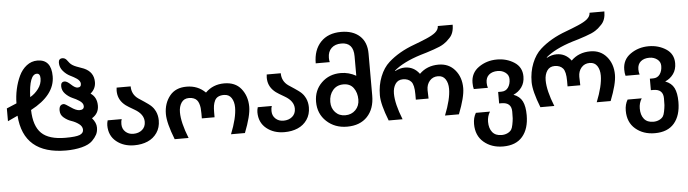

<svg xmlns="http://www.w3.org/2000/svg" viewBox="-55 -989 5362 1497"><g transform="rotate(-5 2625.5 -240.0)"><path d="M187 -344.2Q189.9 -218.3 248.3 -161.6Q306.6 -105 435.1 -105Q518.1 -105 547.9 -117.2Q577.1 -129.4 577.1 -155.8Q577.1 -182.1 550.8 -201.7Q524.4 -221.2 492.2 -231.9Q461.9 -241.7 434.1 -265.1Q408.2 -286.6 408.2 -320.8Q408.2 -368.2 444.8 -368.2Q454.6 -368.2 496.1 -338.9Q536.6 -310.1 564 -310.1Q599.1 -310.1 599.1 -338.9Q599.1 -351.1 591.1 -362.3Q583 -373.5 568.1 -382.8Q553.2 -392.1 543.2 -397.5Q533.2 -402.8 518.1 -409.2Q485.4 -423.8 461.2 -449.2Q437 -474.6 437 -508.8Q437 -543 466.8 -543Q484.9 -543 514.2 -515.1Q543.9 -486.8 564 -486.8Q591.8 -486.8 591.8 -514.2Q591.8 -525.4 584.5 -536.1Q577.1 -546.9 565.2 -555.2Q553.2 -563.5 541.7 -569.8Q530.3 -576.2 518.6 -582Q517.1 -582.5 516.1 -583Q515.1 -583.5 514.2 -584Q482.9 -599.6 459 -627.9Q435.1 -656.2 435.1 -691.9Q435.1 -725.1 465.8 -725.1Q483.4 -725.1 497.1 -710L518.1 -683.1Q534.2 -664.1 568.8 -650.9L626 -629.9Q702.1 -596.7 702.1 -518.1Q702.1 -465.8 660.2 -431.2Q709 -398.9 709 -333Q709 -271.5 654.8 -238.8Q687 -200.7 687 -164.1Q687 -131.8 674.8 -108.6Q662.6 -85.4 639.2 -62Q611.3 -34.2 555.2 -20Q499 -5.9 432.1 -5.9Q99.6 -5.9 78.1 -309.1L0 -272.9V-373L78.1 -405.8Q78.6 -461.9 90.6 -516.4Q102.5 -570.8 124.8 -618.2Q147 -665.5 184.6 -694.8Q222.2 -724.1 269 -724.1Q377.9 -724.1 377.9 -591.8Q377.9 -444.8 187 -344.2ZM189 -444.8Q226.6 -465.8 254.4 -502.9Q282.2 -540 282.2 -583Q282.2 -622.1 255.9 -622.1Q196.3 -622.1 189 -444.8Z M965.8 -89.8Q1007.8 -89.8 1034.9 -113Q1062 -136.2 1062 -175.8Q1062 -235.4 991.7 -275.9Q939.9 -305.7 925.3 -316.9Q869.6 -358.9 865.2 -422.9Q864.7 -429.2 864.7 -436Q864.7 -437.5 866.7 -460H976.6Q976.6 -397.5 1026.9 -361.8Q1032.2 -357.9 1048.6 -347.4Q1064.9 -336.9 1074.7 -330.1Q1077.1 -328.1 1087.2 -321.3Q1097.2 -314.5 1099.9 -312.5Q1102.5 -310.5 1110.6 -304.4Q1118.7 -298.3 1121.8 -295.2Q1125 -292 1131.1 -285.9Q1137.2 -279.8 1140.6 -274.9Q1144 -270 1148.4 -262.9Q1152.8 -255.9 1156.7 -248Q1171.9 -215.3 1171.9 -176.8Q1171.9 -121.1 1144 -80.3Q1116.2 -39.6 1070.3 -19.8Q1024.4 0 965.8 0Q882.3 0 825.7 -45.9Q768.6 -92.3 768.6 -172.9Q768.6 -190.4 774.9 -211.9H884.8Q878.9 -198.7 878.9 -172.9Q878.9 -136.2 903.8 -113Q928.7 -89.8 965.8 -89.8Z M1420.9 -330.1Q1381.8 -330.1 1361.8 -300Q1341.8 -270 1341.8 -225.1Q1341.8 -144.5 1391.6 -20H1282.7Q1231.4 -150.4 1231.4 -221.2Q1231.4 -305.2 1278.8 -363.8Q1324.2 -419.9 1410.6 -419.9Q1498.5 -419.9 1557.6 -360.8Q1616.7 -419.9 1704.6 -419.9Q1791 -419.9 1836.4 -363.8Q1883.8 -305.2 1883.8 -221.2Q1883.8 -150.4 1832.5 -20H1723.6Q1773.4 -144.5 1773.4 -225.1Q1773.4 -270.5 1753.7 -300.3Q1733.9 -330.1 1694.8 -330.1Q1668 -330.1 1650.1 -321Q1632.3 -312 1623.3 -293.7Q1614.3 -275.4 1610.8 -254.2Q1607.4 -232.9 1607.4 -203.1V-163.1H1507.8V-203.1Q1507.8 -227.1 1505.9 -244.6Q1503.9 -262.2 1498.3 -279.1Q1492.7 -295.9 1483.4 -306.6Q1474.1 -317.4 1458.3 -323.7Q1442.4 -330.1 1420.9 -330.1Z M2140.6 -89.8Q2182.6 -89.8 2209.7 -113Q2236.8 -136.2 2236.8 -175.8Q2236.8 -235.4 2166.5 -275.9Q2114.7 -305.7 2100.1 -316.9Q2044.4 -358.9 2040 -422.9Q2039.6 -429.2 2039.6 -436Q2039.6 -437.5 2041.5 -460H2151.4Q2151.4 -397.5 2201.7 -361.8Q2207 -357.9 2223.4 -347.4Q2239.7 -336.9 2249.5 -330.1Q2252 -328.1 2262 -321.3Q2272 -314.5 2274.7 -312.5Q2277.3 -310.5 2285.4 -304.4Q2293.5 -298.3 2296.6 -295.2Q2299.8 -292 2305.9 -285.9Q2312 -279.8 2315.4 -274.9Q2318.8 -270 2323.2 -262.9Q2327.6 -255.9 2331.5 -248Q2346.7 -215.3 2346.7 -176.8Q2346.7 -121.1 2318.8 -80.3Q2291 -39.6 2245.1 -19.8Q2199.2 0 2140.6 0Q2057.1 0 2000.5 -45.9Q1943.4 -92.3 1943.4 -172.9Q1943.4 -190.4 1949.7 -211.9H2059.6Q2053.7 -198.7 2053.7 -172.9Q2053.7 -136.2 2078.6 -113Q2103.5 -89.8 2140.6 -89.8Z M2647.5 -740.2Q2739.7 -740.2 2793.2 -691.4Q2846.7 -642.6 2846.7 -553.2V-224.1Q2846.7 -121.1 2789.6 -60.5Q2732.4 0 2631.3 0Q2535.2 0 2470.7 -60.1Q2406.2 -120.1 2406.2 -213.9Q2406.2 -303.7 2466.3 -362.3Q2526.4 -420.9 2616.7 -420.9Q2680.2 -420.9 2736.3 -389.2V-542Q2736.3 -649.9 2641.6 -649.9Q2592.8 -649.9 2564.2 -622.6Q2535.6 -595.2 2535.6 -546.9Q2535.6 -526.4 2539.6 -513.2H2429.7Q2429.7 -617.7 2487.5 -679Q2545.4 -740.2 2647.5 -740.2ZM2624.5 -89.8Q2673.3 -89.8 2704.8 -121.8Q2736.3 -153.8 2736.3 -203.1Q2736.3 -256.8 2709.5 -293.9Q2682.6 -331.1 2630.4 -331.1Q2578.1 -331.1 2547.4 -294.7Q2516.6 -258.3 2516.6 -203.1Q2516.6 -154.3 2546.6 -122.1Q2576.7 -89.8 2624.5 -89.8Z M3448.2 -225.1Q3448.2 -270.5 3428.5 -300.3Q3408.7 -330.1 3369.6 -330.1Q3329.6 -330.1 3304.9 -301.5Q3280.3 -272.9 3280.3 -230Q3280.3 -229.5 3280.5 -222.2Q3280.8 -214.8 3281.2 -198.5Q3281.7 -182.1 3282.2 -163.1H3182.6V-206.1Q3182.6 -278.8 3160.6 -304.2Q3138.2 -330.1 3095.7 -330.1Q3056.6 -330.1 3036.6 -300Q3016.6 -270 3016.6 -225.1Q3016.6 -144.5 3066.4 -20H2957.5Q2906.2 -150.4 2906.2 -221.2Q2906.2 -300.3 2933.1 -367.4Q2960 -434.6 3004.4 -474.1Q3085 -546.9 3208.5 -591.8Q3253.9 -608.4 3304.7 -629.9Q3353 -650.4 3376.5 -669.9Q3403.3 -692.4 3403.3 -720.2H3519.5Q3519.5 -653.3 3484.4 -618.2Q3465.8 -599.6 3458.3 -592.8Q3450.7 -585.9 3436 -576.4Q3421.4 -566.9 3401.4 -558.1Q3361.8 -541.5 3299.3 -522L3251.5 -507.8Q3112.8 -464.8 3039.6 -401.9L3043.5 -399.9Q3081.1 -419.9 3118.7 -419.9Q3189 -419.9 3232.4 -360.8Q3291.5 -419.9 3382.3 -419.9Q3462.4 -419.9 3510.5 -363Q3558.6 -306.2 3558.6 -221.2Q3558.6 -150.4 3507.3 -20H3398.4Q3448.2 -144.5 3448.2 -225.1Z M3728.5 58.1Q3728.5 109.4 3752.9 139.6Q3777.3 169.9 3825.2 169.9Q3850.6 169.9 3871.3 160.2Q3892.1 150.4 3902.3 134.8Q3909.7 124 3915 97.4Q3920.4 70.8 3922.4 47.9Q3923.3 35.6 3923.3 -4.9Q3923.3 -77.1 3846.2 -77.1H3827.1V-167H3852.5Q3887.2 -167 3905.8 -193.4Q3924.3 -219.7 3924.3 -258.8Q3924.3 -291 3898.4 -310.5Q3872.6 -330.1 3837.4 -330.1Q3794.9 -330.1 3769.5 -308.6Q3744.1 -287.1 3744.1 -247.1Q3744.1 -224.1 3750.5 -206.1H3640.1Q3634.3 -225.6 3634.3 -254.9Q3634.3 -332.5 3696.3 -376Q3758.8 -419.9 3839.4 -419.9Q3915.5 -419.9 3974.6 -381.8Q4034.2 -343.3 4034.2 -270Q4034.2 -221.2 4009.3 -186.5Q3984.4 -151.9 3944.3 -134.8Q3993.2 -116.7 4013.2 -76.7Q4033.2 -36.6 4033.2 32.2Q4033.2 138.7 3981.7 199.2Q3930.2 259.8 3829.6 259.8Q3738.8 259.8 3678.2 208Q3618.2 156.7 3618.2 65.9Q3618.2 16.1 3640.1 -20H3750.5Q3728.5 14.6 3728.5 58.1Z M4635.7 -225.1Q4635.7 -270.5 4616 -300.3Q4596.2 -330.1 4557.1 -330.1Q4517.1 -330.1 4492.4 -301.5Q4467.8 -272.9 4467.8 -230Q4467.8 -229.5 4468 -222.2Q4468.3 -214.8 4468.8 -198.5Q4469.2 -182.1 4469.7 -163.1H4370.1V-206.1Q4370.1 -278.8 4348.1 -304.2Q4325.7 -330.1 4283.2 -330.1Q4244.1 -330.1 4224.1 -300Q4204.1 -270 4204.1 -225.1Q4204.1 -144.5 4253.9 -20H4145Q4093.8 -150.4 4093.8 -221.2Q4093.8 -300.3 4120.6 -367.4Q4147.5 -434.6 4191.9 -474.1Q4272.5 -546.9 4396 -591.8Q4441.4 -608.4 4492.2 -629.9Q4540.5 -650.4 4564 -669.9Q4590.8 -692.4 4590.8 -720.2H4707Q4707 -653.3 4671.9 -618.2Q4653.3 -599.6 4645.8 -592.8Q4638.2 -585.9 4623.5 -576.4Q4608.9 -566.9 4588.9 -558.1Q4549.3 -541.5 4486.8 -522L4439 -507.8Q4300.3 -464.8 4227.1 -401.9L4231 -399.9Q4268.6 -419.9 4306.2 -419.9Q4376.5 -419.9 4419.9 -360.8Q4479 -419.9 4569.8 -419.9Q4649.9 -419.9 4698 -363Q4746.1 -306.2 4746.1 -221.2Q4746.1 -150.4 4694.8 -20H4585.9Q4635.7 -144.5 4635.7 -225.1Z M4916 58.1Q4916 109.4 4940.4 139.6Q4964.8 169.9 5012.7 169.9Q5038.1 169.9 5058.8 160.2Q5079.6 150.4 5089.8 134.8Q5097.2 124 5102.5 97.4Q5107.9 70.8 5109.9 47.9Q5110.8 35.6 5110.8 -4.9Q5110.8 -77.1 5033.7 -77.1H5014.6V-167H5040Q5074.7 -167 5093.3 -193.4Q5111.8 -219.7 5111.8 -258.8Q5111.8 -291 5085.9 -310.5Q5060.1 -330.1 5024.9 -330.1Q4982.4 -330.1 4957 -308.6Q4931.6 -287.1 4931.6 -247.1Q4931.6 -224.1 4938 -206.1H4827.6Q4821.8 -225.6 4821.8 -254.9Q4821.8 -332.5 4883.8 -376Q4946.3 -419.9 5026.9 -419.9Q5103 -419.9 5162.1 -381.8Q5221.7 -343.3 5221.7 -270Q5221.7 -221.2 5196.8 -186.5Q5171.9 -151.9 5131.8 -134.8Q5180.7 -116.7 5200.7 -76.7Q5220.7 -36.6 5220.7 32.2Q5220.7 138.7 5169.2 199.2Q5117.7 259.8 5017.1 259.8Q4926.3 259.8 4865.7 208Q4805.7 156.7 4805.7 65.9Q4805.7 16.1 4827.6 -20H4938Q4916 14.6 4916 58.1Z"/></g></svg>

Font: Miedinger*
Style: Bold
Weight: 700
Version: Version 001.000